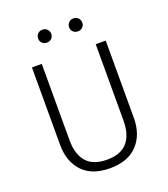

<svg xmlns="http://www.w3.org/2000/svg" viewBox="-156 -979 965 1100"><g transform="rotate(-20 326.0 -428.5)"><path d="M551 -214Q551 -112 493 -50.5Q435 11 326 11Q216 11 158.5 -50Q101 -111 101 -214V-685H161V-219Q161 -133 201.5 -87Q242 -41 326 -41Q410 -41 450 -87.5Q490 -134 490 -219V-685H551ZM271 -828Q271 -811 259.5 -800Q248 -789 231 -789Q214 -789 202.5 -800Q191 -811 191 -828Q191 -845 202.5 -856.5Q214 -868 231 -868Q248 -868 259.5 -856.5Q271 -845 271 -828ZM460 -828Q460 -811 448.5 -800Q437 -789 420 -789Q403 -789 391.5 -800Q380 -811 380 -828Q380 -845 391.5 -856.5Q403 -868 420 -868Q437 -868 448.5 -856.5Q460 -845 460 -828Z"/></g></svg>

Font: Fira Sans Light
Style: Regular
Weight: 300
Designer: bBox Type GmbH & Carrois Corporate GbR & Edenspiekermann AG
Foundry: bBox Type GmbH & Carrois Corporate GbR & Edenspiekermann AG
Version: Version 4.301